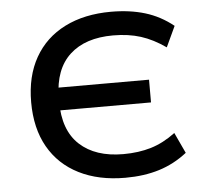

<svg xmlns="http://www.w3.org/2000/svg" viewBox="-52 -769 902 833"><g transform="rotate(-5 399.5 -352.5)"><path d="M461 9Q345 9 259.5 -34Q174 -77 128 -158Q82 -239 82 -353Q82 -466 128 -547Q174 -628 259.5 -671Q345 -714 461 -714Q543 -714 609 -694Q675 -674 731 -629L689 -539Q635 -577 581.5 -594Q528 -611 461 -611Q340 -611 272.5 -549Q205 -487 203 -365L176 -406H600V-307H175L203 -346Q203 -220 271.5 -157Q340 -94 461 -94Q528 -94 582.5 -110.5Q637 -127 689 -166L731 -76Q675 -32 609 -11.5Q543 9 461 9Z"/></g></svg>

Font: Nunito Sans 7pt SemiExpanded SemiBold
Style: Regular
Weight: 600
Width: 6
Designer: Vernon Adams
Foundry: Vernon Adams
Version: Version 3.101;gftools[0.9.27]